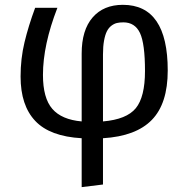

<svg xmlns="http://www.w3.org/2000/svg" viewBox="-20 -559 774 792"><path d="M671.9 -268.1Q671.9 -131.8 606.4 -64.5Q541 2.9 404.8 11.2V202.1L316.9 212.9V11.2Q186 3.9 125.5 -60.1Q64.9 -124 64.9 -243.2Q64.9 -317.4 81.1 -384.5Q97.2 -451.7 125 -526.9H216.8Q157.2 -373.5 157.2 -250Q157.2 -154.3 195.8 -109.9Q234.4 -65.4 316.9 -58.1V-337.9Q316.9 -435.1 362.1 -487.1Q407.2 -539.1 486.8 -539.1Q671.9 -539.1 671.9 -268.1ZM404.8 -58.1Q502.4 -66.4 540.3 -112.8Q578.1 -159.2 578.1 -266.1Q578.1 -378.9 557.4 -422.9Q536.6 -466.8 488.8 -466.8Q473.6 -466.8 462.2 -464.1Q450.7 -461.4 439.5 -452.9Q428.2 -444.3 420.9 -429.9Q413.6 -415.5 409.2 -391.4Q404.8 -367.2 404.8 -334Z"/></svg>

Font: FiraGO
Style: Regular
Weight: 400
Designer: bBox Type
Foundry: bBox Type GmbH
Version: Version 1.001;PS 001.001;hotconv 1.0.88;makeotf.lib2.5.64775